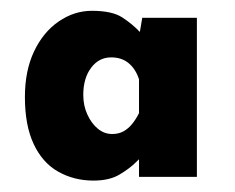

<svg xmlns="http://www.w3.org/2000/svg" viewBox="-20 -756 429 350"><path d="M150.4 -426.8Q115.2 -426.8 86.4 -442.9Q57.6 -459 41.5 -493.2Q25.4 -527.3 25.4 -579.1Q25.4 -627 42 -662.1Q58.6 -697.3 86.9 -716.8Q115.2 -736.3 147.5 -736.3Q184.6 -736.3 203.1 -724.1Q221.7 -711.9 235.4 -697.3L232.4 -682.6L239.3 -723.6H338.9V-433.6H233.4V-488.3L239.3 -470.7Q238.3 -470.7 227.5 -460Q216.8 -449.2 198.2 -438Q179.7 -426.8 150.4 -426.8ZM184.6 -511.7Q196.3 -511.7 205.1 -516.6Q213.9 -521.5 220.7 -529.8Q227.5 -538.1 233.4 -549.8V-611.3Q227.5 -629.9 214.8 -640.6Q202.1 -651.4 182.6 -651.4Q160.2 -651.4 146 -632.3Q131.8 -613.3 131.8 -583Q131.8 -563.5 139.2 -547.4Q146.5 -531.2 158.2 -521.5Q169.9 -511.7 184.6 -511.7Z"/></svg>

Font: Josefin Sans CFJ
Style: Bold
Weight: 700
Designer: Santiago Orozco
Foundry: Typemade
Version: Version 2.001